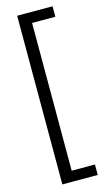

<svg xmlns="http://www.w3.org/2000/svg" viewBox="-150 -850 636 1116"><g transform="rotate(-15 168.0 -291.5)"><path d="M291 216V153H151V-736H291V-799H78V216Z"/></g></svg>

Font: Noto Sans Sinhala UI ExtraCondensed
Style: Regular
Weight: 400
Width: 2
Designer: Jelle Bosma - Monotype Design Team
Foundry: Monotype Imaging Inc.
Version: Version 2.006